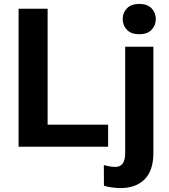

<svg xmlns="http://www.w3.org/2000/svg" viewBox="-20 -756 873 989"><path d="M75.7 0H536.9V-113.8H225.3V-710.9H75.7ZM515.4 200.4Q526.4 205.1 553.7 209Q581.1 212.9 599.1 212.9Q679.7 212.9 724.9 167.7Q770 122.6 770 32.2V-515.1H624.8V29.5Q624.8 69.6 611.9 86.7Q599.1 103.8 573.5 103.8Q558.6 103.8 540.8 100.3Q522.9 96.9 514.9 94ZM612.1 -658Q612.1 -624.8 634.2 -602.2Q656.2 -579.6 697.3 -579.6Q738.3 -579.6 760.4 -602.2Q782.5 -624.8 782.5 -658Q782.5 -690.9 760.5 -713.4Q738.5 -735.8 697.5 -735.8Q656.2 -735.8 634.2 -713.4Q612.1 -690.9 612.1 -658Z"/></svg>

Font: Roboto Flex
Style: Regular
Weight: 400
Designer: Berlow after Robertson
Foundry: Google
Version: Version 3.200;gftools[0.9.32]